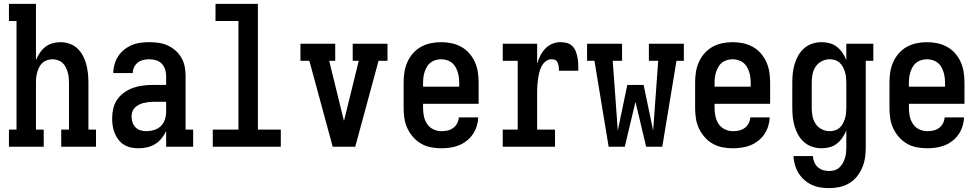

<svg xmlns="http://www.w3.org/2000/svg" viewBox="-20 -755 5040 988"><path d="M26 0V-88H65V-647H26V-735H165V-446Q173 -465 185 -483Q197 -501 213 -513.5Q229 -526 249.5 -532Q270 -538 291 -538Q315 -538 338 -530Q361 -522 378 -506Q395 -490 406.5 -468.5Q418 -447 424 -424Q430 -401 432.5 -377.5Q435 -354 435 -330V-88H474V0H295V-88H335V-330Q335 -344 333.5 -357.5Q332 -371 328 -384.5Q324 -398 317.5 -410.5Q311 -423 301 -432Q291 -441 277.5 -445.5Q264 -450 250 -450Q236 -450 222.5 -445.5Q209 -441 199 -432Q189 -423 182.5 -410.5Q176 -398 172 -384.5Q168 -371 166.5 -357.5Q165 -344 165 -330V-88H205V0Z M693 8Q673 8 654 4Q635 0 618.5 -10Q602 -20 590 -35.5Q578 -51 570.5 -69Q563 -87 560 -106.5Q557 -126 557 -145Q557 -171 563 -197Q569 -223 584 -244Q599 -265 620.5 -280Q642 -295 666.5 -303.5Q691 -312 717 -315Q743 -318 768 -318H835V-364Q835 -381 829.5 -398Q824 -415 812 -427.5Q800 -440 783 -445Q766 -450 749 -450Q733 -450 717.5 -446.5Q702 -443 689.5 -433.5Q677 -424 670 -409Q663 -394 663 -379Q663 -379 663 -379Q663 -379 663 -379H563Q563 -379 563 -379Q563 -379 563 -379Q563 -402 569.5 -424.5Q576 -447 588.5 -466Q601 -485 619 -499.5Q637 -514 658.5 -523Q680 -532 703 -535Q726 -538 749 -538Q773 -538 797 -534.5Q821 -531 843 -521Q865 -511 883.5 -494.5Q902 -478 914 -457Q926 -436 930.5 -412Q935 -388 935 -364V-88H974V0H835V-80Q825 -60 811 -42.5Q797 -25 778 -13.5Q759 -2 737 3Q715 8 693 8ZM733 -80Q753 -80 773 -86Q793 -92 807.5 -106Q822 -120 828.5 -140Q835 -160 835 -180V-231H768Q756 -231 743.5 -229.5Q731 -228 718.5 -225Q706 -222 694.5 -216Q683 -210 674 -201Q665 -192 661 -180Q657 -168 657 -155Q657 -140 662 -125Q667 -110 677.5 -99.5Q688 -89 703 -84.5Q718 -80 733 -80Z M1075 0V-88H1207V-647H1089V-735H1307V-88H1425V0Z M1692 0 1572 -442H1526V-530H1705V-442H1674L1739 -177Q1742 -166 1744.5 -155Q1747 -144 1750 -133Q1753 -144 1755.5 -155Q1758 -166 1761 -177L1826 -442H1795V-530H1974V-442H1928L1808 0Z M2252 8Q2225 8 2198 3Q2171 -2 2147.5 -15.5Q2124 -29 2106 -49.5Q2088 -70 2076.5 -94.5Q2065 -119 2061 -146Q2057 -173 2057 -200V-330Q2057 -357 2061 -383.5Q2065 -410 2076 -435Q2087 -460 2105 -480.5Q2123 -501 2146.5 -514Q2170 -527 2196.5 -532.5Q2223 -538 2250 -538Q2277 -538 2303.5 -532.5Q2330 -527 2353.5 -514Q2377 -501 2395 -480.5Q2413 -460 2424 -435Q2435 -410 2439 -383.5Q2443 -357 2443 -330V-221H2157V-200Q2157 -178 2161.5 -156.5Q2166 -135 2178 -117Q2190 -99 2210 -89.5Q2230 -80 2252 -80Q2268 -80 2283.5 -83.5Q2299 -87 2312 -96.5Q2325 -106 2332.5 -120.5Q2340 -135 2341 -151H2441Q2440 -128 2433 -105.5Q2426 -83 2413 -64Q2400 -45 2381.5 -30.5Q2363 -16 2342 -7.5Q2321 1 2298 4.5Q2275 8 2252 8ZM2343 -309V-330Q2343 -344 2341 -358.5Q2339 -373 2334.5 -386.5Q2330 -400 2322.5 -412.5Q2315 -425 2303.5 -433.5Q2292 -442 2278 -446Q2264 -450 2250 -450Q2236 -450 2222 -446Q2208 -442 2196.5 -433.5Q2185 -425 2177.5 -412.5Q2170 -400 2165.5 -386.5Q2161 -373 2159 -358.5Q2157 -344 2157 -330V-309Z M2567 0V-88H2644V-442H2567V-530H2744V-427Q2750 -448 2760 -468Q2770 -488 2785 -504Q2800 -520 2820.5 -529Q2841 -538 2863 -538Q2880 -538 2896.5 -534Q2913 -530 2925 -518Q2937 -506 2943 -490Q2949 -474 2952 -457.5Q2955 -441 2955.5 -424.5Q2956 -408 2956 -391H2856Q2856 -398 2856 -404.5Q2856 -411 2854.5 -417.5Q2853 -424 2850.5 -430.5Q2848 -437 2843.5 -442Q2839 -447 2832 -448.5Q2825 -450 2818 -450Q2801 -450 2787.5 -439Q2774 -428 2766.5 -413Q2759 -398 2755 -381.5Q2751 -365 2748.5 -348Q2746 -331 2745 -314.5Q2744 -298 2744 -281V-88H2836V0Z M3112 0 3039 -442H3001V-530H3181V-442H3133L3159 -83L3208 -318H3292L3341 -83L3367 -442H3319V-530H3499V-442H3461L3388 0H3305L3250 -231L3195 0Z M3752 8Q3725 8 3698 3Q3671 -2 3647.5 -15.5Q3624 -29 3606 -49.5Q3588 -70 3576.5 -94.5Q3565 -119 3561 -146Q3557 -173 3557 -200V-330Q3557 -357 3561 -383.5Q3565 -410 3576 -435Q3587 -460 3605 -480.5Q3623 -501 3646.5 -514Q3670 -527 3696.5 -532.5Q3723 -538 3750 -538Q3777 -538 3803.5 -532.5Q3830 -527 3853.5 -514Q3877 -501 3895 -480.5Q3913 -460 3924 -435Q3935 -410 3939 -383.5Q3943 -357 3943 -330V-221H3657V-200Q3657 -178 3661.5 -156.5Q3666 -135 3678 -117Q3690 -99 3710 -89.5Q3730 -80 3752 -80Q3768 -80 3783.5 -83.5Q3799 -87 3812 -96.5Q3825 -106 3832.5 -120.5Q3840 -135 3841 -151H3941Q3940 -128 3933 -105.5Q3926 -83 3913 -64Q3900 -45 3881.5 -30.5Q3863 -16 3842 -7.5Q3821 1 3798 4.5Q3775 8 3752 8ZM3843 -309V-330Q3843 -344 3841 -358.5Q3839 -373 3834.5 -386.5Q3830 -400 3822.5 -412.5Q3815 -425 3803.5 -433.5Q3792 -442 3778 -446Q3764 -450 3750 -450Q3736 -450 3722 -446Q3708 -442 3696.5 -433.5Q3685 -425 3677.5 -412.5Q3670 -400 3665.5 -386.5Q3661 -373 3659 -358.5Q3657 -344 3657 -330V-309Z M4247 213Q4224 213 4201 209.5Q4178 206 4157 196Q4136 186 4118.5 170.5Q4101 155 4089 135.5Q4077 116 4070.5 93.5Q4064 71 4063 48H4163Q4164 64 4170 79Q4176 94 4188 105Q4200 116 4215.5 120.5Q4231 125 4247 125Q4261 125 4274.5 121Q4288 117 4298.5 107.5Q4309 98 4316 86Q4323 74 4327.5 60.5Q4332 47 4333.5 33Q4335 19 4335 5V-84Q4327 -64 4315 -46.5Q4303 -29 4286.5 -16Q4270 -3 4249.5 2.5Q4229 8 4208 8Q4184 8 4160.5 0.5Q4137 -7 4118.5 -23Q4100 -39 4088 -60Q4076 -81 4069 -104.5Q4062 -128 4059.5 -152Q4057 -176 4057 -200V-330Q4057 -354 4059.5 -378Q4062 -402 4069 -425.5Q4076 -449 4088 -470Q4100 -491 4118.5 -507Q4137 -523 4160.5 -530.5Q4184 -538 4208 -538Q4229 -538 4249.5 -532.5Q4270 -527 4286.5 -514Q4303 -501 4315 -483.5Q4327 -466 4335 -446V-530H4474V-442H4435V5Q4435 32 4431 58Q4427 84 4416.5 108.5Q4406 133 4389 154Q4372 175 4349 188.5Q4326 202 4299.5 207.5Q4273 213 4247 213ZM4249 -80Q4263 -80 4276.5 -84Q4290 -88 4300.5 -97.5Q4311 -107 4317.5 -119.5Q4324 -132 4328 -145Q4332 -158 4333.5 -172Q4335 -186 4335 -200V-330Q4335 -344 4333.5 -358Q4332 -372 4328 -385Q4324 -398 4317.5 -410.5Q4311 -423 4300.5 -432.5Q4290 -442 4276.5 -446Q4263 -450 4249 -450Q4228 -450 4208.5 -440Q4189 -430 4177 -412Q4165 -394 4161 -372.5Q4157 -351 4157 -330V-200Q4157 -179 4161 -157.5Q4165 -136 4177 -118Q4189 -100 4208.5 -90Q4228 -80 4249 -80Z M4752 8Q4725 8 4698 3Q4671 -2 4647.5 -15.5Q4624 -29 4606 -49.5Q4588 -70 4576.5 -94.5Q4565 -119 4561 -146Q4557 -173 4557 -200V-330Q4557 -357 4561 -383.5Q4565 -410 4576 -435Q4587 -460 4605 -480.5Q4623 -501 4646.5 -514Q4670 -527 4696.5 -532.5Q4723 -538 4750 -538Q4777 -538 4803.5 -532.5Q4830 -527 4853.5 -514Q4877 -501 4895 -480.5Q4913 -460 4924 -435Q4935 -410 4939 -383.5Q4943 -357 4943 -330V-221H4657V-200Q4657 -178 4661.5 -156.5Q4666 -135 4678 -117Q4690 -99 4710 -89.5Q4730 -80 4752 -80Q4768 -80 4783.5 -83.5Q4799 -87 4812 -96.5Q4825 -106 4832.5 -120.5Q4840 -135 4841 -151H4941Q4940 -128 4933 -105.5Q4926 -83 4913 -64Q4900 -45 4881.5 -30.5Q4863 -16 4842 -7.5Q4821 1 4798 4.5Q4775 8 4752 8ZM4843 -309V-330Q4843 -344 4841 -358.5Q4839 -373 4834.5 -386.5Q4830 -400 4822.5 -412.5Q4815 -425 4803.5 -433.5Q4792 -442 4778 -446Q4764 -450 4750 -450Q4736 -450 4722 -446Q4708 -442 4696.5 -433.5Q4685 -425 4677.5 -412.5Q4670 -400 4665.5 -386.5Q4661 -373 4659 -358.5Q4657 -344 4657 -330V-309Z"/></svg>

Font: Iosevka Slab Semibold
Style: Regular
Weight: 600
Monospace: yes
Designer: Belleve Invis
Foundry: Belleve Invis
Version: Version 11.1.1; ttfautohint (v1.8.3)